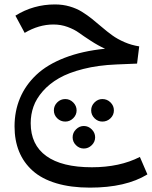

<svg xmlns="http://www.w3.org/2000/svg" viewBox="-20 -484 688 870"><path d="M613.8 227.1 647.9 306.2Q550.3 366.2 387.2 366.2Q300.8 366.2 235.1 346.4Q169.4 326.7 128.2 289.8Q86.9 252.9 66.4 202.4Q45.9 151.9 45.9 88.9Q45.9 19.5 70.6 -39.3Q95.2 -98.1 144.5 -144.8Q193.8 -191.4 273.2 -222.2Q352.5 -252.9 456.1 -263.2Q424.8 -277.3 391.4 -299.1Q357.9 -320.8 337.4 -335.7Q316.9 -350.6 286.6 -361.8Q256.3 -373 222.2 -373Q155.8 -373 91.8 -335L49.8 -413.1Q131.3 -463.9 229 -463.9Q264.6 -463.9 295.7 -454.8Q326.7 -445.8 350.8 -430.9Q375 -416 397.5 -397.9Q419.9 -379.9 442.6 -360.4Q465.3 -340.8 489 -323.7Q512.7 -306.6 544.2 -293Q575.7 -279.3 610.8 -273.9L601.1 -195.8L506.8 -191.9Q424.3 -188.5 357.7 -171.6Q291 -154.8 247.3 -129.6Q203.6 -104.5 174.1 -70.8Q144.5 -37.1 131.8 -1.2Q119.1 34.7 119.1 74.2Q119.1 171.9 189.7 222.9Q260.3 273.9 396 273.9Q522.5 273.9 613.8 227.1ZM275.9 -35.2Q296.4 -35.2 311.8 -19.8Q327.1 -4.4 327.1 16.1Q327.1 36.6 311.8 51.8Q296.4 66.9 275.9 66.9Q254.4 66.9 239.3 52Q224.1 37.1 224.1 16.1Q224.1 -4.9 239.3 -20Q254.4 -35.2 275.9 -35.2ZM443.8 66.9Q423.3 66.9 408.2 51.8Q393.1 36.6 393.1 16.1Q393.1 -4.9 408.4 -20Q423.8 -35.2 443.8 -35.2Q465.3 -35.2 480.7 -20Q496.1 -4.9 496.1 16.1Q496.1 37.1 480.7 52Q465.3 66.9 443.8 66.9ZM309.1 138.2Q309.1 117.2 324.5 102.1Q339.8 86.9 359.9 86.9Q380.4 86.9 395.8 102.3Q411.1 117.7 411.1 138.2Q411.1 158.7 395.8 173.8Q380.4 189 359.9 189Q339.4 189 324.2 173.8Q309.1 158.7 309.1 138.2Z"/></svg>

Font: FiraGO
Style: Regular
Weight: 400
Designer: bBox Type
Foundry: bBox Type GmbH
Version: Version 1.001;PS 001.001;hotconv 1.0.88;makeotf.lib2.5.64775